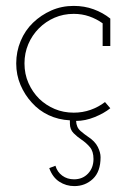

<svg xmlns="http://www.w3.org/2000/svg" viewBox="-20 -403 429 651"><path d="M321 130Q321 179 295 203.5Q269 228 232 228Q204 228 181 213Q158 198 147 167L168 159Q174 180 191 192.5Q208 205 231 205Q260 205 278.5 185.5Q297 166 297 136Q297 110 284.5 95.5Q272 81 257 71Q242 61 229.5 48.5Q217 36 217 16V5Q178 3 145 -12.5Q112 -28 88 -55Q64 -81 49.5 -115Q35 -149 35 -188Q35 -228 50 -264Q65 -300 92 -326Q119 -352 154 -367.5Q189 -383 230 -383Q266 -383 297.5 -371.5Q329 -360 354 -340V-247H328V-324Q307 -339 282.5 -347.5Q258 -356 230 -356Q195 -356 165 -343Q135 -330 112 -307Q89 -284 76 -253.5Q63 -223 63 -188Q63 -152 76.5 -121.5Q90 -91 113 -68Q136 -46 165.5 -33.5Q195 -21 230 -21Q260 -21 287 -30.5Q314 -40 336 -57L354 -36Q333 -19 301 -6Q269 7 238 7Q239 29 253 41Q267 53 279 61Q302 76 311.5 95Q321 114 321 130Z"/></svg>

Font: Josefin Slab Light
Style: Regular
Weight: 300
Designer: Santiago Orozco
Foundry: Typemade
Version: Version 2.000